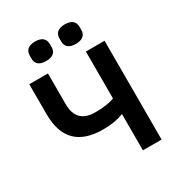

<svg xmlns="http://www.w3.org/2000/svg" viewBox="-209 -1041 1088 1175"><g transform="rotate(-30 334.5 -453.5)"><path d="M216 -769C268 -769 287 -794 287 -827V-848C287 -881 268 -907 216 -907C164 -907 145 -881 145 -848V-827C145 -794 164 -769 216 -769ZM426 -769C478 -769 497 -794 497 -827V-848C497 -881 478 -907 426 -907C374 -907 355 -881 355 -848V-827C355 -794 374 -769 426 -769ZM455 0H587V-698H455V-367C424 -354 382 -347 321 -347C231 -347 187 -391 187 -482V-698H55V-487C55 -317 138 -232 310 -232C371 -232 416 -241 450 -255H455Z"/></g></svg>

Font: Braiins Sans SemiBold
Style: Regular
Weight: 600
Designer: Mike Abbink, Paul van der Laan, Pieter van Rosmalen, Jiri Chlebus, Lubos Buracinsky
Foundry: Bold Monday, Sudetype
Version: Version 1.000;hotconv 1.0.109;makeotfexe 2.5.65596